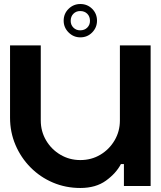

<svg xmlns="http://www.w3.org/2000/svg" viewBox="-20 -926 800 956"><path d="M577 -700H730V0H597V-109H582Q558 -63 507.5 -26.5Q457 10 380 10Q307 10 243.5 -17Q180 -44 132 -92.5Q84 -141 57 -204.5Q30 -268 30 -340V-700H183V-326Q183 -272 209.5 -227Q236 -182 281 -155.5Q326 -129 380 -129Q435 -129 479.5 -155.5Q524 -182 550.5 -227Q577 -272 577 -326ZM380 -740Q346 -740 321.5 -764.5Q297 -789 297 -823Q297 -858 321.5 -882Q346 -906 380 -906Q415 -906 439 -882Q463 -858 463 -823Q463 -789 439 -764.5Q415 -740 380 -740ZM379 -775Q401 -775 414.5 -788.5Q428 -802 428 -822Q428 -844 414.5 -857.5Q401 -871 379 -871Q359 -871 345.5 -857.5Q332 -844 332 -822Q332 -802 345.5 -788.5Q359 -775 379 -775Z"/></svg>

Font: Vina Sans
Style: Regular
Weight: 400
Designer: Andree Nguyen
Foundry: Nguyen Type Foundry
Version: Version 1.002; ttfautohint (v1.8.4.7-5d5b);gftools[0.9.28]